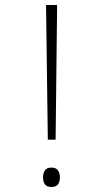

<svg xmlns="http://www.w3.org/2000/svg" viewBox="-20 -734 374 763"><path d="M170 -179 163 -714H207L201 -179ZM151 -29Q151 -46 158.5 -57Q166 -68 184 -68Q203 -68 210.5 -57Q218 -46 218 -29Q218 -12 210.5 -1.5Q203 9 184 9Q166 9 158.5 -1.5Q151 -12 151 -29Z"/></svg>

Font: Noto Sans Bengali UI ExtraLight
Style: Regular
Weight: 200
Designer: Jelle Bosma - Monotype Design Team
Foundry: Monotype Imaging Inc.
Version: Version 2.003; ttfautohint (v1.8.4.7-5d5b)